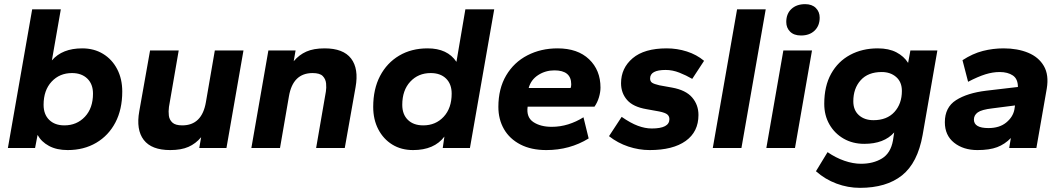

<svg xmlns="http://www.w3.org/2000/svg" viewBox="-20 -713 5115 925"><path d="M306 10Q253 10 216 -10Q179 -30 161 -63L149 0H18L135 -668H273L230 -422Q280 -480 376 -480Q433 -480 476.5 -453.5Q520 -427 544.5 -380Q569 -333 569 -272Q569 -186 536 -123Q503 -60 443.5 -25Q384 10 306 10ZM290 -109Q350 -109 389 -150.5Q428 -192 428 -262Q428 -308 400.5 -334.5Q373 -361 327 -361Q267 -361 228.5 -319.5Q190 -278 190 -208Q190 -162 217 -135.5Q244 -109 290 -109Z M800 10Q710 10 672.5 -39Q635 -88 651 -177L703 -470H841L794 -198Q791 -176 793.5 -156Q796 -136 810.5 -122.5Q825 -109 858 -109Q953 -109 972 -221L1015 -470H1153L1071 0H940L949 -52Q923 -21 888 -5.5Q853 10 800 10Z M1191 0 1273 -470H1404L1395 -418Q1421 -449 1456 -464.5Q1491 -480 1544 -480Q1634 -480 1671.5 -431Q1709 -382 1693 -293L1641 0H1503L1550 -272Q1553 -290 1551 -311Q1549 -332 1535 -346.5Q1521 -361 1486 -361Q1391 -361 1372 -249L1329 0Z M1970 10Q1913 10 1870 -16.5Q1827 -43 1802.5 -90Q1778 -137 1778 -198Q1778 -284 1811 -347Q1844 -410 1903 -445Q1962 -480 2040 -480Q2136 -480 2179 -415L2222 -668H2361L2244 0H2113L2121 -55Q2072 10 1970 10ZM2019 -109Q2079 -109 2117.5 -150.5Q2156 -192 2156 -262Q2156 -308 2129 -334.5Q2102 -361 2055 -361Q1995 -361 1956.5 -319.5Q1918 -278 1918 -208Q1918 -162 1945 -135.5Q1972 -109 2019 -109Z M2612 10Q2539 10 2487 -17Q2435 -44 2408 -91Q2381 -138 2381 -198Q2381 -286 2418.5 -349.5Q2456 -413 2521 -446.5Q2586 -480 2666 -480Q2763 -480 2818 -427.5Q2873 -375 2873 -291Q2873 -269 2865.5 -244Q2858 -219 2844 -199H2522Q2515 -148 2549.5 -125Q2584 -102 2638 -102Q2679 -102 2717.5 -114Q2756 -126 2791 -148L2816 -46Q2725 10 2612 10ZM2527 -289H2729Q2732 -296 2732 -307Q2732 -374 2651 -374Q2608 -374 2573 -351.5Q2538 -329 2527 -289Z M3110 10Q3058 10 3007 -7Q2956 -24 2914 -57L2975 -150Q3018 -120 3053 -107Q3088 -94 3120 -94Q3205 -94 3205 -139Q3205 -153 3195 -161.5Q3185 -170 3156 -176L3095 -187Q3030 -198 3001 -231.5Q2972 -265 2972 -312Q2972 -385 3028 -432.5Q3084 -480 3192 -480Q3242 -480 3289 -465Q3336 -450 3372 -420L3315 -333Q3286 -350 3253 -363Q3220 -376 3187 -376Q3112 -376 3112 -335Q3112 -321 3121.5 -314.5Q3131 -308 3157 -302L3218 -291Q3284 -279 3314.5 -243.5Q3345 -208 3345 -159Q3345 -78 3283.5 -34Q3222 10 3110 10Z M3414 0 3531 -668H3669L3552 0Z M3839 -542Q3805 -542 3786.5 -560.5Q3768 -579 3768 -607Q3768 -647 3793 -670Q3818 -693 3859 -693Q3892 -693 3910.5 -674.5Q3929 -656 3929 -628Q3929 -589 3904.5 -565.5Q3880 -542 3839 -542ZM3672 0 3754 -470H3892L3810 0Z M4123 192Q4065 192 4010 171.5Q3955 151 3911 112L3967 20Q4006 47 4048 61.5Q4090 76 4128 76Q4187 76 4229 50.5Q4271 25 4282 -36L4288 -75Q4239 -20 4144 -20Q4088 -20 4044.5 -45Q4001 -70 3976 -113.5Q3951 -157 3951 -213Q3951 -298 3984 -357.5Q4017 -417 4075.5 -448.5Q4134 -480 4209 -480Q4262 -480 4298.5 -461Q4335 -442 4355 -410L4366 -470H4496L4425 -63Q4401 72 4325.5 132Q4250 192 4123 192ZM4188 -134Q4253 -134 4289 -173.5Q4325 -213 4325 -275Q4325 -318 4297.5 -342Q4270 -366 4228 -366Q4162 -366 4126.5 -326.5Q4091 -287 4091 -225Q4091 -182 4118 -158Q4145 -134 4188 -134Z M4689 10Q4621 10 4576.5 -25.5Q4532 -61 4532 -124Q4532 -196 4586 -230.5Q4640 -265 4731 -276L4884 -294Q4884 -333 4859.5 -349.5Q4835 -366 4796 -366Q4763 -366 4727.5 -355Q4692 -344 4644 -319L4617 -423Q4666 -455 4715 -467.5Q4764 -480 4815 -480Q4882 -480 4933 -459Q4984 -438 5009 -395Q5034 -352 5023 -286L4973 0H4842L4850 -48Q4821 -18 4784 -4Q4747 10 4689 10ZM4742 -96Q4795 -96 4827.5 -122.5Q4860 -149 4867 -185L4870 -205L4761 -191Q4709 -185 4690.5 -171.5Q4672 -158 4672 -137Q4672 -96 4742 -96Z"/></svg>

Font: Gantari
Style: Bold Italic
Weight: 700
Italic angle: -10°
Designer: Anugrah Pasau
Foundry: Lafontype
Version: Version 1.000; ttfautohint (v1.8.4.7-5d5b)